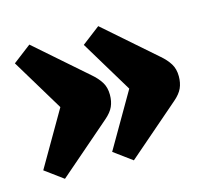

<svg xmlns="http://www.w3.org/2000/svg" viewBox="-76 -592 724 654"><g transform="rotate(-15 286.0 -265.5)"><path d="M77 -29 13 -76 125 -269 14 -453 78 -502 256 -346Q276 -329 287.5 -310.5Q299 -292 299 -266Q299 -243 291 -225Q283 -207 262 -189ZM320 -29 256 -76 368 -269 257 -453 321 -502 499 -346Q519 -329 530.5 -310.5Q542 -292 542 -266Q542 -243 534 -225Q526 -207 505 -189Z"/></g></svg>

Font: Literata 12pt ExtraBold
Style: Regular
Weight: 800
Designer: Latin by Veronika Burian and Jose Scaglione. Greek by Irene Vlachou. Cyrillic by Vera Evstafieva.
Foundry: TypeTogether
Version: Version 3.002